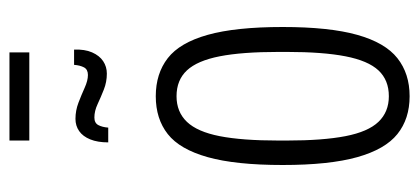

<svg xmlns="http://www.w3.org/2000/svg" viewBox="-266 -630 907 416"><g transform="rotate(-90 188.0 -421.5)"><path d="M188 12Q139 12 106 -14.5Q73 -41 56 -101.5Q39 -162 39 -263Q39 -365 56 -425.5Q73 -486 106 -512Q139 -538 188 -538Q237 -538 270.5 -512Q304 -486 321 -425.5Q338 -365 338 -263Q338 -162 321 -101.5Q304 -41 270.5 -14.5Q237 12 188 12ZM188 -33Q223 -33 244 -55.5Q265 -78 274.5 -127Q284 -176 284 -254V-272Q284 -351 274.5 -399.5Q265 -448 244 -470.5Q223 -493 188 -493Q154 -493 132.5 -470.5Q111 -448 101.5 -399.5Q92 -351 92 -272V-254Q92 -176 101.5 -127Q111 -78 132.5 -55.5Q154 -33 188 -33ZM88 -641Q88 -664 94.5 -680Q101 -696 112.5 -704Q124 -712 139 -712Q157 -712 174 -705.5Q191 -699 206.5 -692Q222 -685 234 -685Q246 -685 250.5 -693.5Q255 -702 256 -715H289Q290 -692 283 -676Q276 -660 264 -652Q252 -644 237 -644Q219 -644 202.5 -650.5Q186 -657 171 -664Q156 -671 142 -671Q130 -671 125.5 -662.5Q121 -654 120 -641ZM92 -812V-855H283V-812Z"/></g></svg>

Font: Archivo ExtraCondensed ExtraLight
Style: Regular
Weight: 250
Width: 2
Designer: Hector Gatti
Foundry: Omnibus-Type
Version: Version 2.001